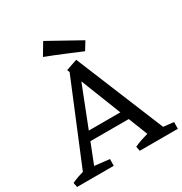

<svg xmlns="http://www.w3.org/2000/svg" viewBox="-218 -1022 1112 1170"><g transform="rotate(-30 338.0 -437.0)"><path d="M37 0 300 -637 357 -612 117 0ZM545 0 290 -647 369 -674 646 0ZM182 -201V-262H473V-201ZM-14 0 -20 -32Q3 -43 28.5 -51.5Q54 -60 79 -67L80 0ZM104 0 107 -63 245 -47 244 0ZM427 0 421 -32Q444 -43 469.5 -51.5Q495 -60 520 -67L573 0ZM555 0 558 -63 696 -47 695 0ZM442 -692Q380 -718 322.5 -742Q265 -766 202 -790L252 -874L477 -749Z"/></g></svg>

Font: Eczar
Style: Regular
Weight: 400
Designer: Vaibhav Singh
Foundry: Rosetta Type Foundry
Version: Version 2.000